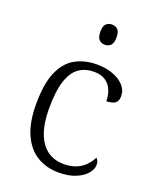

<svg xmlns="http://www.w3.org/2000/svg" viewBox="-141 -833 755 927"><g transform="rotate(20 236.0 -370.0)"><path d="M272 10Q212 10 163.5 -18.5Q115 -47 87 -108Q59 -169 59 -264Q59 -371 86.5 -432Q114 -493 162 -518.5Q210 -544 271 -544Q315 -544 351.5 -531Q388 -518 410 -494.5Q432 -471 432 -439Q432 -423 425.5 -412.5Q419 -402 406 -397.5Q393 -393 373 -392Q373 -423 362.5 -448.5Q352 -474 329.5 -490Q307 -506 269 -506Q226 -506 193.5 -484Q161 -462 143 -409.5Q125 -357 125 -265Q125 -190 144 -139Q163 -88 198 -62.5Q233 -37 283 -37Q319 -37 346 -48Q373 -59 391.5 -78Q410 -97 421 -120Q428 -114 431 -106Q434 -98 434 -86Q434 -66 416 -43.5Q398 -21 362 -5.5Q326 10 272 10ZM273 -646Q255 -646 243 -657.5Q231 -669 231 -698Q231 -728 243 -739Q255 -750 273 -750Q290 -750 302 -739Q314 -728 314 -698Q314 -669 302 -657.5Q290 -646 273 -646Z"/></g></svg>

Font: Noto Serif Thai Light
Style: Regular
Weight: 300
Version: Version 2.001